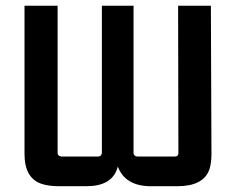

<svg xmlns="http://www.w3.org/2000/svg" viewBox="-20 -640 822 669"><path d="M281.2 8.8Q369.1 8.8 388.7 -53.7Q389.6 -56.6 390.6 -59.6Q415 5.9 499 8.8H598.6Q687.5 8.8 709 -47.9Q716.8 -70.3 716.8 -103.5L714.8 -620.1H600.6L601.6 -106.4Q601.6 -94.7 589.8 -94.7H457Q446.3 -96.7 445.3 -106.4V-620.1H335V-106.4Q333 -95.7 323.2 -94.7H192.4Q181.6 -96.7 180.7 -106.4V-620.1H65.4V-103.5Q65.4 -18.6 126 1Q150.4 8.8 184.6 8.8Z"/></svg>

Font: Gemunu Libre
Style: Bold
Weight: 700
Designer: Pushpananda Ekanayake, Sol Matas, Kosala Senevirathne
Foundry: Mooniak
Version: Version 1.001